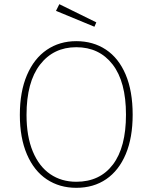

<svg xmlns="http://www.w3.org/2000/svg" viewBox="-20 -889 730 919"><path d="M345 -692Q426 -692 487 -651.5Q548 -611 581.5 -532Q615 -453 615 -340Q615 -230 582 -151.5Q549 -73 488.5 -31.5Q428 10 345 10Q265 10 204 -30.5Q143 -71 109 -150Q75 -229 75 -339Q75 -450 109 -529.5Q143 -609 204 -650.5Q265 -692 345 -692ZM345 -663Q236 -663 171.5 -579.5Q107 -496 107 -339Q107 -236 137 -164Q167 -92 220.5 -55.5Q274 -19 345 -19Q458 -19 520.5 -101.5Q583 -184 583 -340Q583 -498 519 -580.5Q455 -663 345 -663ZM264 -869 441 -782 432 -761 248 -837Z"/></svg>

Font: Firava
Style: Regular
Weight: 400
Designer: Carrois Corporate & Edenspiekermann AG
Foundry: Greg Finn Gibson
Version: Version 5.000